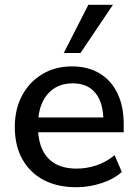

<svg xmlns="http://www.w3.org/2000/svg" viewBox="-20 -775 577 804"><path d="M300 9Q220 9 162.5 -21.5Q105 -52 73.5 -108.5Q42 -165 42 -243Q42 -319 73 -376Q104 -433 158 -465Q212 -497 281 -497Q349 -497 397.5 -467.5Q446 -438 472 -384Q498 -330 498 -255V-221H122V-283H430L413 -269Q413 -344 380 -385Q347 -426 285 -426Q238 -426 205.5 -404Q173 -382 156 -343Q139 -304 139 -252V-246Q139 -188 157.5 -148.5Q176 -109 212 -89Q248 -69 301 -69Q343 -69 383.5 -82.5Q424 -96 460 -125L490 -55Q457 -25 405 -8Q353 9 300 9ZM247 -553 350 -755H453L317 -553Z"/></svg>

Font: Nunito Sans 12pt SemiBold
Style: Regular
Weight: 600
Designer: Vernon Adams
Foundry: Vernon Adams
Version: Version 3.101;gftools[0.9.27]